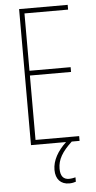

<svg xmlns="http://www.w3.org/2000/svg" viewBox="-62 -750 504 1004"><g transform="rotate(-5 190.5 -248.5)"><path d="M216 136C216 88 240 48 292 0H333V-25H104V-363H320V-388H104V-689H333V-714H78V0H262C217 42 189 90 189 140C189 189 216 217 260 217C274 217 287 214 295 211V188C289 190 273 193 261 193C231 193 216 174 216 136Z"/></g></svg>

Font: Noto Sans Ethiopic ExtraCondensed Thin
Style: Regular
Weight: 100
Width: 2
Designer: Monotype Design Team
Foundry: Monotype Imaging Inc.
Version: Version 2.102